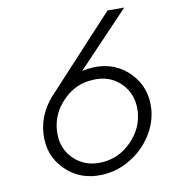

<svg xmlns="http://www.w3.org/2000/svg" viewBox="-84 -823 814 905"><g transform="rotate(-10 323.0 -371.0)"><path d="M614 -259Q609 -190 569.5 -130Q530 -70 468 -33Q406 4 336 8Q228 14 157 -56.5Q86 -127 93 -232Q100 -334 182 -416L491 -750H571L324 -490Q346 -496 385 -498Q487 -499 553.5 -429.5Q620 -360 614 -259ZM342 -50Q424 -55 484 -116Q544 -177 549 -258Q553 -340 499.5 -393Q446 -446 364 -440Q282 -436 222 -374.5Q162 -313 158 -232Q153 -151 206.5 -98Q260 -45 342 -50Z"/></g></svg>

Font: Orkney Light
Style: LightItalic
Weight: 300
Designer: Samuel Oakes and Alfredo Marco Pradil
Foundry: Alfredo Marco Pradil
Version: 1.0; ttfautohint (v1.5)